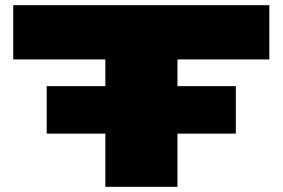

<svg xmlns="http://www.w3.org/2000/svg" viewBox="-20 -720 1089 740"><path d="M160 -205V-388H386V-491H31V-700H1018V-491H664V-388H889V-205H664V0H386V-205Z"/></svg>

Font: Georama ExtraExtended ExtraBold
Style: Regular
Weight: 800
Width: 8
Designer: Jean-Baptiste Levee
Foundry: Production Type
Version: Version 1.000